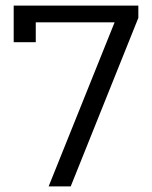

<svg xmlns="http://www.w3.org/2000/svg" viewBox="-20 -667 544 687"><path d="M390 -587H108V-516H29V-647H475V-603L233 0H154Z"/></svg>

Font: Pridi Light
Style: Regular
Weight: 300
Version: Version 1.002